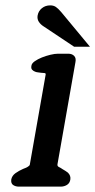

<svg xmlns="http://www.w3.org/2000/svg" viewBox="-20 -695 355 715"><path d="M256 -521 142 -597Q131 -604 124.5 -614Q118 -624 120 -637Q123 -654 136 -664.5Q149 -675 167 -675Q179 -675 187.5 -669.5Q196 -664 208 -650L315 -521ZM206 0H50Q38 0 29 -6Q20 -12 22 -27Q25 -41 37.5 -50Q50 -59 66 -66Q71 -68 76 -70Q81 -72 85 -75Q91 -79 91 -82L150 -417Q151 -423 145 -423Q139 -423 133 -424Q127 -425 121.5 -425.5Q116 -426 111 -428Q105 -430 100 -435Q95 -440 97 -450Q98 -459 109.5 -467Q121 -475 136 -481Q151 -487 167.5 -491Q184 -495 196 -495H234Q248 -495 256 -487Q264 -479 261 -464L194 -83Q193 -76 199.5 -73Q206 -70 213 -65Q218 -62 223 -59Q228 -56 233 -52Q244 -41 242 -27Q240 -13 229.5 -6.5Q219 0 206 0Z"/></svg>

Font: Jura
Style: Bold Italic
Weight: 700
Designer: Ed Merritt
Foundry: Ten by Twenty
Version: Version 1.007